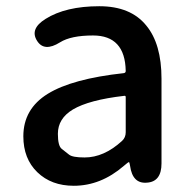

<svg xmlns="http://www.w3.org/2000/svg" viewBox="-20 -584 615 617"><path d="M217 13Q145 13 100 -30.5Q55 -74 55 -146Q55 -234 133.5 -282.5Q212 -331 378 -349Q384 -350 384 -356Q382 -470 279 -470Q208 -470 173 -448Q122 -416 99 -453Q75 -491 126 -523Q191 -564 299 -564Q400 -564 450 -502Q499 -443 499 -331V-59Q499 0 452 3Q406 7 398 -51L397 -56Q396 -63 394 -63Q392 -63 378 -51Q304 13 217 13ZM252 -78Q314 -78 372 -131Q384 -142 384 -159V-272Q384 -277 379 -276Q266 -263 214 -232Q166 -203 166 -154Q166 -115 178.5 -105.5Q191 -96 202 -87Q213 -78 252 -78Z"/></svg>

Font: Resource Han Rounded KR Medium
Style: Regular
Weight: 500
Designer: Cyano Hao (round all glyphs); Ryoko NISHIZUKA 西塚涼子 (kana, bopomofo & ideographs); Paul D. Hunt (Latin, Greek & Cyrillic)
Foundry: Cyano Hao
Version: 0.990